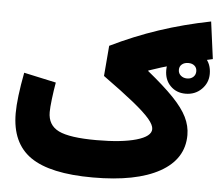

<svg xmlns="http://www.w3.org/2000/svg" viewBox="-52 -793 980 852"><g transform="rotate(5 438.0 -367.5)"><path d="M768.6 -602.5Q813 -602.5 840.8 -575.2Q868.7 -547.9 868.7 -502.9Q868.7 -462.9 840.1 -434.6Q811.5 -406.2 768.6 -406.2Q728 -406.2 701.4 -433.1Q674.8 -460 674.8 -502.9Q674.8 -544.9 701.7 -573.7Q728.5 -602.5 768.6 -602.5ZM770 -543Q752.4 -543 741.5 -533.9Q730.5 -524.9 730.5 -509.3Q730.5 -493.7 741.9 -483.9Q753.4 -474.1 770 -474.1Q786.6 -474.1 797.4 -483.9Q808.1 -493.7 808.1 -509.3Q808.1 -524.9 797.6 -533.9Q787.1 -543 770 -543ZM47.9 -436.5 191.4 -405.3Q185.1 -369.6 180.4 -331.1Q175.8 -292.5 175.8 -272.5Q175.8 -214.4 224.6 -190.4Q273.4 -166.5 393.1 -166.5Q505.4 -166.5 570.6 -185.3Q635.7 -204.1 635.7 -236.8Q635.7 -254.9 613.3 -281.5Q590.8 -308.1 539.8 -349.4Q488.8 -390.6 401.9 -453.1L413.1 -588.4Q518.1 -639.6 626 -675.5Q733.9 -711.4 854.5 -735.4L876.5 -569.8Q779.3 -548.3 714.4 -530.8Q649.4 -513.2 595.2 -494.1L595.7 -491.7Q668.5 -432.6 711.9 -387.5Q755.4 -342.3 774.4 -303.5Q793.5 -264.6 793.5 -224.1Q793.5 -116.7 688.7 -58.3Q584 0 391.6 0Q200.7 0 113.3 -60.8Q25.9 -121.6 25.9 -254.4Q25.9 -320.8 47.9 -436.5Z"/></g></svg>

Font: Estedad-FD ExtraBold
Style: Regular
Weight: 800
Designer: Amin Abedi
Version: Version 7.3